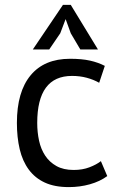

<svg xmlns="http://www.w3.org/2000/svg" viewBox="-20 -752 491 784"><path d="M49 0ZM418 -33Q388 -11 347 0.5Q306 12 261 12Q203 12 163 -6.5Q123 -25 97.5 -59.5Q72 -94 60.5 -142.5Q49 -191 49 -250Q49 -377 105 -444.5Q161 -512 266 -512Q314 -512 347.5 -504.5Q381 -497 408 -483L385 -414Q362 -427 334 -434.5Q306 -442 274 -442Q132 -442 132 -250Q132 -212 139.5 -177.5Q147 -143 164.5 -116.5Q182 -90 210.5 -74Q239 -58 281 -58Q317 -58 345.5 -69Q374 -80 392 -94ZM237 -732H269L380 -550H308L269 -616L248 -674L226 -616L181 -550H114Z"/></svg>

Font: PT Sans
Style: Regular
Weight: 400
Version: Version 2.003W OFL; ttfautohint (v1.6)